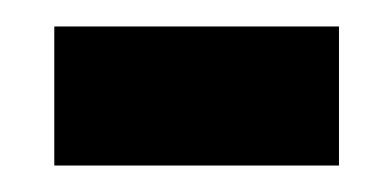

<svg xmlns="http://www.w3.org/2000/svg" viewBox="-20 -345 296 145"><path d="M21 -220V-325H236V-220Z"/></svg>

Font: Noto Serif ExtraCondensed ExtraBold
Style: Regular
Weight: 800
Width: 2
Designer: Monotype Design Team
Foundry: Monotype Imaging Inc.
Version: Version 2.013; ttfautohint (v1.8.4.7-5d5b)